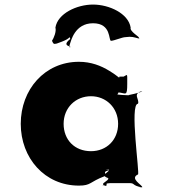

<svg xmlns="http://www.w3.org/2000/svg" viewBox="-20 -799 782 842"><path d="M287 -607C291 -617 307 -697 388 -697C470 -697 455 -620 467 -620C479 -620 517 -636 529 -636C559 -640 565 -636 589 -630C601 -630 578 -633 590 -633C590 -639 548 -661 553 -678C543 -740 459 -779 388 -779C317 -779 233 -740 223 -678C228 -661 216 -632 208 -620C214 -608 214 -604 229 -608C256 -618 297 -631 287 -650C277 -658 288 -656 272 -656C268 -653 288 -638 288 -628C260 -606 272 -599 287 -595C293 -593 279 -583 287 -607ZM259 -256C259 -327 312 -377 379 -377C445 -377 498 -327 498 -256C498 -186 448 -136 379 -136C307 -136 259 -186 259 -256ZM71 -256C71 -106 176 15 326 15C380 15 372 -1 438 -26C456 -34 420 -45 461 -53C470 -53 420 -55 458 -55C464 -47 415 -30 453 -19C462 -19 416 -18 454 -18C463 -8 410 9 442 14C451 14 406 16 444 16C458 11 427 4 475 4H547C574 4 556 14 603 23C612 23 566 22 604 22C604 12 547 -16 585 -34C594 -34 547 -344 585 -344C594 -362 558 -389 604 -399C613 -399 565 -400 603 -400C602 -391 527 -381 547 -381C547 -381 488 -383 495 -386C506 -395 490 -404 486 -402C486 -395 484 -393 506 -393C532 -389 538 -377 538 -431C538 -482 540 -471 522 -463C500 -463 503 -464 503 -458C499 -460 487 -472 460 -488C423 -511 379 -528 326 -528C176 -528 71 -406 71 -256Z"/></svg>

Font: Hussar Przerywany
Style: Regular
Weight: 400
Foundry: Cannot Into Space Fonts
Version: Version 0.982